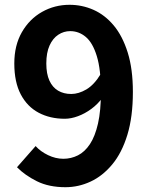

<svg xmlns="http://www.w3.org/2000/svg" viewBox="-20 -774 630 808"><path d="M255.3 13.8Q185.8 13.8 135.4 -11.2Q85 -36.3 51.5 -70.2L129.9 -159.3Q150.4 -136.4 182.3 -121.1Q214.1 -105.8 246.6 -105.8Q279.1 -105.8 308 -120.3Q336.9 -134.9 358.5 -167.5Q380.1 -200.1 392.4 -254Q404.7 -307.8 404.7 -387.2Q404.7 -481.7 387.4 -537.9Q370.2 -594.1 341 -618.6Q311.9 -643 275.3 -643Q248.2 -643 225.2 -627.8Q202.2 -612.7 188.6 -582.6Q174.9 -552.5 174.9 -506.9Q174.9 -463.6 187.8 -435.1Q200.7 -406.6 224.4 -392.5Q248.1 -378.5 279.7 -378.5Q311 -378.5 343.8 -397.9Q376.5 -417.4 403.8 -462.4L411.1 -362.6Q391.5 -335.7 364.4 -315.7Q337.2 -295.7 308 -285Q278.8 -274.2 252.5 -274.2Q190.9 -274.2 142.9 -299.5Q94.8 -324.9 67.5 -376.6Q40.2 -428.4 40.2 -506.9Q40.2 -583 72 -638.5Q103.9 -694 156.9 -723.9Q210 -753.8 272.7 -753.8Q325.7 -753.8 373.5 -732.6Q421.4 -711.4 458.6 -666.9Q495.7 -622.5 517.5 -552.9Q539.2 -483.3 539.2 -387.2Q539.2 -282.4 516 -206.5Q492.8 -130.6 452.3 -82Q411.8 -33.3 361.1 -9.8Q310.4 13.8 255.3 13.8Z"/></svg>

Font: Noto Sans HK Thin
Style: Regular
Weight: 100
Designer: Ryoko NISHIZUKA 西塚涼子 (kana, bopomofo & ideographs); Paul D. Hunt (Latin, Greek & Cyrillic); Sandoll Communications 산돌커뮤니
Foundry: Adobe
Version: Version 2.004-H2;hotconv 1.0.118;makeotfexe 2.5.65603